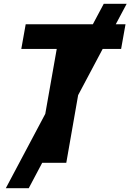

<svg xmlns="http://www.w3.org/2000/svg" viewBox="-20 -852 683 1005"><path d="M643 -832 586 -725H637L614 -596H517.5L389 -354L327 0H201L130.5 133H10.5L217 -256L277 -596H91.5L114.5 -725H466L523 -832Z"/></svg>

Font: JuliaMono ExtraBoldItalic
Style: Regular
Weight: 800
Italic angle: -9°
Monospace: yes
Designer: cormullion
Foundry: corm
Version: Version 0.049; ttfautohint (v1.8.4)